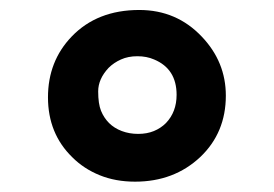

<svg xmlns="http://www.w3.org/2000/svg" viewBox="-20 -716 541 379"><path d="M246.6 -357.4Q208 -357.4 176.8 -370.1Q145.5 -382.8 123 -405.3Q74.7 -452.1 74.7 -523.9Q74.7 -595.2 121.6 -644Q171.9 -696.3 254.9 -696.3Q328.6 -696.3 378.4 -643.6Q425.8 -593.8 425.8 -527.3Q425.8 -454.1 375.5 -406.2Q323.7 -357.4 246.6 -357.4ZM307.6 -473.1Q328.6 -495.1 328.6 -528.8Q328.6 -580.1 284.2 -598.6Q269.5 -605 251.2 -605Q232.9 -605 218.8 -598.6Q204.6 -592.3 194.3 -582Q173.8 -560.1 173.8 -535.6Q173.8 -511.2 179.4 -497.3Q185.1 -483.4 195.3 -473.1Q205.6 -462.9 220.5 -457.3Q235.4 -451.7 252.7 -451.7Q270 -451.7 283.7 -457.3Q297.4 -462.9 307.6 -473.1Z"/></svg>

Font: Hammersmith One
Style: Regular
Weight: 400
Designer: Nicole Fally
Foundry: Nicole Fally
Version: Version 1.003